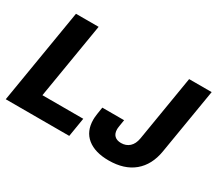

<svg xmlns="http://www.w3.org/2000/svg" viewBox="-133 -999 1439 1280"><g transform="rotate(30 586.0 -359.0)"><path d="M7.3 0 127.9 -727.5H302.2L205.6 -145.5H520L496.1 0ZM804.2 10.7Q699.2 10.7 639.9 -37.1Q580.6 -85 580.6 -174.8Q580.6 -182.6 581.3 -192.6Q582 -202.6 584.7 -221.4Q587.4 -240.2 592.8 -273.4H760.7Q755.9 -243.7 753.4 -228.8Q751 -213.9 750.5 -208Q750 -202.1 750 -198.2Q750 -165.5 767.8 -148.4Q785.6 -131.3 818.4 -131.3Q856.4 -131.3 882.1 -154.5Q907.7 -177.7 915.5 -222.7L999 -727.5H1172.4L1088.4 -222.2Q1069.8 -110.4 997.1 -49.8Q924.3 10.7 804.2 10.7Z"/></g></svg>

Font: Inter 24pt ExtraBold
Style: Italic
Weight: 800
Italic angle: -9.3988°
Designer: Rasmus Andersson
Foundry: rsms
Version: Version 4.001;git-66647c0bb